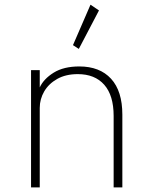

<svg xmlns="http://www.w3.org/2000/svg" viewBox="-20 -818 660 838"><path d="M115.5 0H153.5V-347Q153.5 -385.5 173 -419Q192.5 -452.5 229.8 -473.5Q267 -494.5 319.5 -494.5Q394 -494.5 435 -448Q476 -401.5 476 -312V0H514V-317.5Q514 -420.5 464.8 -474.2Q415.5 -528 326 -528Q258 -528 214.2 -500.8Q170.5 -473.5 153.5 -436.5V-512H115.5ZM324 -604.5 412 -772.5 375 -797.5 298.5 -621Z"/></svg>

Font: Spartan ExtraLight
Style: Regular
Weight: 200
Designer: Matt Bailey, Mirko Velimirovic
Foundry: Matt Bailey
Version: Version 1.003; ttfautohint (v1.8.3)